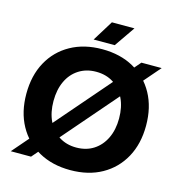

<svg xmlns="http://www.w3.org/2000/svg" viewBox="-128 -1003 1062 1134"><g transform="rotate(15 403.0 -436.5)"><path d="M403 17Q293 17 210.5 -29Q128 -75 82.5 -158Q37 -241 37 -352Q37 -464 82.5 -547Q128 -630 210.5 -676Q293 -722 403 -722Q514 -722 596 -676Q678 -630 723.5 -547Q769 -464 769 -352Q769 -241 723.5 -158Q678 -75 596 -29Q514 17 403 17ZM403 -121Q464 -121 509 -150Q554 -179 579 -231Q604 -283 604 -352Q604 -422 579 -474Q554 -526 509 -555Q464 -584 403 -584Q343 -584 297.5 -555Q252 -526 227.5 -474Q203 -422 203 -352Q203 -283 227.5 -231Q252 -179 297.5 -150Q343 -121 403 -121ZM160 0H36L646 -705H770ZM416 -890H554L467 -764H338Z"/></g></svg>

Font: TikTok Sans 24pt
Style: Bold
Weight: 700
Version: Version 4.000